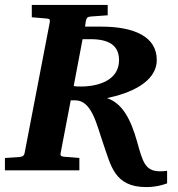

<svg xmlns="http://www.w3.org/2000/svg" viewBox="-35 -691 723 779"><path d="M293 -340C267 -340 276 -341 264 -342L300 -532H333C405 -532 448 -508 448 -447C448 -364 362 -340 293 -340ZM270 -284C338 -284 357 -185 383 -111C415 -19 429 68 558 68C596 68 620 61 643 53V2C638 3 626 4 615 4C553 4 544 -35 521 -117C495 -209 461 -272 399 -293C487 -311 601 -355 601 -448C601 -541 512 -583 375 -583H310L313 -604C316 -620 321 -623 334 -624L402 -629V-671H94V-621L152 -616C165 -615 169 -613 167 -601L65 -71C63 -59 56 -55 44 -54L-15 -50V0H287V-50L226 -55C212 -56 209 -60 211 -70L252 -284Z"/></svg>

Font: Veleka
Style: Bold Italic
Weight: 700
Italic angle: -12°
Designer: Stefan Peev, Context Ltd, 2016; SIL International, 1997-2014.
Foundry: Stefan Peev, Context Ltd, 2016
Version: Version 5.000